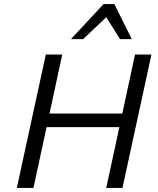

<svg xmlns="http://www.w3.org/2000/svg" viewBox="-20 -927 779 947"><path d="M504 0 646 -658H727L584 0ZM63 0 206 -658H287L145 0ZM154 -300 169 -367H639L624 -300ZM330 -734 491 -907H544L521 -858L390 -734ZM572 -734 495 -857 491 -907H544L630 -734Z"/></svg>

Font: Ysabeau Infant Medium
Style: Italic
Weight: 500
Italic angle: -12°
Designer: Christian Thalmann (Catharsis Fonts)
Version: Version 2.001;gftools[0.9.30]; featfreeze: ss01,ss02,lnum